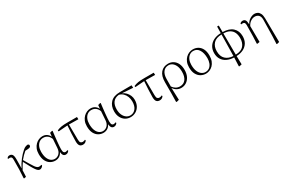

<svg xmlns="http://www.w3.org/2000/svg" viewBox="139 -2081 5500 3708"><g transform="rotate(-30 2889.5 -227.0)"><path d="M533.2 -53.2 541 -35.2Q528.3 -11.7 507.8 1.2Q487.3 14.2 466.8 14.2Q447.8 14.2 429.4 1.5Q411.1 -11.2 387.9 -43.2Q364.7 -75.2 332.5 -132.8Q300.3 -190.4 253.9 -280.8Q231 -245.6 212.2 -216.3Q193.4 -187 168 -140.1Q167.5 -105.5 165.5 -67.6Q163.6 -29.8 162.1 0L119.1 9.8L108.9 2L119.1 -186L121.1 -402.8Q122.6 -442.9 110.4 -458.5Q98.1 -474.1 71.8 -474.1Q54.2 -474.1 39.1 -471.2L32.2 -488.8Q41 -500.5 55.4 -509.8Q69.8 -519 90.8 -519Q131.3 -519 151.6 -490.2Q171.9 -461.4 171.9 -387.2Q171.9 -367.2 171.4 -330.6Q170.9 -293.9 170.2 -253.7Q169.4 -213.4 168.9 -183.1Q212.4 -270.5 270.8 -345.5Q329.1 -420.4 390.1 -472.2Q422.9 -501.5 450.4 -511Q478 -520.5 500 -522Q511.2 -519 519.5 -512Q527.8 -504.9 527.8 -488.8Q527.8 -467.3 511.5 -457.3Q495.1 -447.3 461.9 -444.8L402.8 -441.9Q337.9 -388.7 272.9 -309.1Q317.4 -233.9 347.7 -182.6Q377.9 -131.3 400.1 -100.3Q422.4 -69.3 441.7 -55.7Q460.9 -42 482.9 -42Q497.1 -42 510.5 -45.2Q523.9 -48.3 533.2 -53.2Z M964.8 -178.2 978 -373Q957.5 -427.7 917.7 -457.3Q877.9 -486.8 823.7 -486.8Q774.4 -486.8 736.6 -459.7Q698.7 -432.6 677.2 -383.8Q655.8 -335 655.8 -270Q655.8 -184.6 678.5 -129.2Q701.2 -73.7 738.5 -46.9Q775.9 -20 819.8 -20Q875.5 -20 917.5 -61Q959.5 -102.1 964.8 -178.2ZM1109.9 -46.9 1120.1 -28.8Q1107.9 -10.3 1089.4 2Q1070.8 14.2 1045.9 14.2Q1012.2 14.2 993.2 -9.3Q974.1 -32.7 968.8 -85.9Q944.8 -35.6 904.1 -10.7Q863.3 14.2 811 14.2Q754.9 14.2 705.3 -14.2Q655.8 -42.5 624.8 -101.8Q593.8 -161.1 593.8 -253.9Q593.8 -320.8 614.7 -370.8Q635.7 -420.9 669.7 -454.3Q703.6 -487.8 744.1 -504.4Q784.7 -521 823.7 -521Q932.1 -521 981.9 -420.9L989.7 -502.9L1041 -517.1L1050.8 -511.2Q1043.9 -459 1037.6 -401.9Q1031.2 -344.7 1025.9 -290.8Q1020.5 -236.8 1017.3 -193.1Q1014.2 -149.4 1014.2 -124Q1014.2 -69.8 1027.6 -51.5Q1041 -33.2 1064.9 -33.2Q1077.6 -33.2 1088.1 -37.1Q1098.6 -41 1109.9 -46.9Z M1385.3 -460 1388.2 -124Q1388.2 -70.8 1405.3 -53Q1422.4 -35.2 1450.2 -35.2Q1467.3 -35.2 1480.2 -39.8Q1493.2 -44.4 1505.9 -50.8L1513.2 -33.2Q1499.5 -11.2 1478.5 1.5Q1457.5 14.2 1429.2 14.2Q1382.3 14.2 1358.6 -14.4Q1335 -43 1335 -111.8Q1335 -193.8 1340.1 -283.9Q1345.2 -374 1351.1 -459L1147 -443.8L1142.1 -469.2Q1189.5 -490.7 1242.9 -499.3Q1296.4 -507.8 1376 -507.8H1591.8L1594.2 -457Z M2038.1 -178.2 2051.3 -373Q2030.8 -427.7 1991 -457.3Q1951.2 -486.8 1897 -486.8Q1847.7 -486.8 1809.8 -459.7Q1772 -432.6 1750.5 -383.8Q1729 -335 1729 -270Q1729 -184.6 1751.7 -129.2Q1774.4 -73.7 1811.8 -46.9Q1849.1 -20 1893.1 -20Q1948.7 -20 1990.7 -61Q2032.7 -102.1 2038.1 -178.2ZM2183.1 -46.9 2193.4 -28.8Q2181.2 -10.3 2162.6 2Q2144 14.2 2119.1 14.2Q2085.4 14.2 2066.4 -9.3Q2047.4 -32.7 2042 -85.9Q2018.1 -35.6 1977.3 -10.7Q1936.5 14.2 1884.3 14.2Q1828.1 14.2 1778.6 -14.2Q1729 -42.5 1698 -101.8Q1667 -161.1 1667 -253.9Q1667 -320.8 1688 -370.8Q1709 -420.9 1742.9 -454.3Q1776.9 -487.8 1817.4 -504.4Q1857.9 -521 1897 -521Q2005.4 -521 2055.2 -420.9L2063 -502.9L2114.3 -517.1L2124 -511.2Q2117.2 -459 2110.8 -401.9Q2104.5 -344.7 2099.1 -290.8Q2093.8 -236.8 2090.6 -193.1Q2087.4 -149.4 2087.4 -124Q2087.4 -69.8 2100.8 -51.5Q2114.3 -33.2 2138.2 -33.2Q2150.9 -33.2 2161.4 -37.1Q2171.9 -41 2183.1 -46.9Z M2503.4 -18.1Q2573.7 -18.1 2621.1 -74.5Q2668.5 -130.9 2668.5 -235.8Q2668.5 -292.5 2649.4 -342.3Q2630.4 -392.1 2594 -427.2Q2557.6 -462.4 2505.4 -475.1Q2413.6 -463.9 2371.3 -405.3Q2329.1 -346.7 2329.1 -252Q2329.1 -179.7 2352.8 -127.2Q2376.5 -74.7 2415.8 -46.4Q2455.1 -18.1 2503.4 -18.1ZM2814.5 -454.1 2573.2 -470.2Q2618.7 -451.2 2652.8 -415.5Q2687 -379.9 2706.1 -334.7Q2725.1 -289.6 2725.1 -241.2Q2725.1 -159.7 2692.9 -102.5Q2660.6 -45.4 2607.9 -15.6Q2555.2 14.2 2494.1 14.2Q2429.2 14.2 2377.9 -16.8Q2326.7 -47.9 2296.9 -105.2Q2267.1 -162.6 2267.1 -241.2Q2267.1 -362.3 2338.1 -436Q2409.2 -509.8 2549.3 -509.8L2811 -511.2Z M3096.7 -460 3099.6 -124Q3099.6 -70.8 3116.7 -53Q3133.8 -35.2 3161.6 -35.2Q3178.7 -35.2 3191.7 -39.8Q3204.6 -44.4 3217.3 -50.8L3224.6 -33.2Q3210.9 -11.2 3189.9 1.5Q3168.9 14.2 3140.6 14.2Q3093.8 14.2 3070.1 -14.4Q3046.4 -43 3046.4 -111.8Q3046.4 -193.8 3051.5 -283.9Q3056.6 -374 3062.5 -459L2858.4 -443.8L2853.5 -469.2Q2900.9 -490.7 2954.3 -499.3Q3007.8 -507.8 3087.4 -507.8H3303.2L3305.7 -457Z M3457.5 -278.8 3456.5 -111.8Q3485.8 -69.3 3525.4 -46.6Q3564.9 -23.9 3614.7 -23.9Q3696.3 -23.9 3741.5 -84.7Q3786.6 -145.5 3786.6 -249Q3786.6 -328.6 3763.7 -382.1Q3740.7 -435.5 3702.9 -462.9Q3665 -490.2 3620.6 -490.2Q3544.9 -490.2 3501.7 -434.1Q3458.5 -377.9 3457.5 -278.8ZM3399.4 5.9V-237.8Q3399.4 -378.4 3461.4 -449.7Q3523.4 -521 3628.4 -521Q3691.4 -521 3741 -489.7Q3790.5 -458.5 3819.1 -399.7Q3847.7 -340.8 3847.7 -257.8Q3847.7 -173.8 3817.4 -112.8Q3787.1 -51.8 3736.1 -18.8Q3685.1 14.2 3622.6 14.2Q3570.3 14.2 3526.1 -10.7Q3481.9 -35.6 3452.6 -82L3462.4 189L3406.7 203.1L3395.5 195.8Z M4171.4 14.2Q4113.3 14.2 4061.8 -13.9Q4010.3 -42 3977.8 -101.3Q3945.3 -160.6 3945.3 -253.9Q3945.3 -320.8 3966.1 -370.8Q3986.8 -420.9 4021.2 -454.3Q4055.7 -487.8 4096.9 -504.4Q4138.2 -521 4179.7 -521Q4243.7 -521 4293.9 -491.2Q4344.2 -461.4 4373.3 -403.1Q4402.3 -344.7 4402.3 -258.8Q4402.3 -189 4382.1 -137.5Q4361.8 -85.9 4327.9 -52.2Q4293.9 -18.6 4253.2 -2.2Q4212.4 14.2 4171.4 14.2ZM4178.7 -18.1Q4231.4 -18.1 4268.1 -46.6Q4304.7 -75.2 4323.5 -123.8Q4342.3 -172.4 4342.3 -231.9Q4342.3 -349.1 4298.1 -419.7Q4253.9 -490.2 4173.3 -490.2Q4124 -490.2 4086.7 -462.6Q4049.3 -435.1 4028.3 -386.5Q4007.3 -337.9 4007.3 -274.9Q4007.3 -187 4031.5 -130.1Q4055.7 -73.2 4094.5 -45.7Q4133.3 -18.1 4178.7 -18.1Z M4847.7 -492.2 4850.6 -17.1Q4973.6 -20 5029.1 -85Q5084.5 -149.9 5084.5 -253.9Q5084.5 -323.7 5060.8 -376.5Q5037.1 -429.2 4984.9 -459.7Q4932.6 -490.2 4847.7 -492.2ZM4797.9 -17.1 4806.6 -492.2Q4685.1 -490.7 4624.8 -426.8Q4564.5 -362.8 4564.5 -256.8Q4564.5 -140.6 4627.7 -81.1Q4690.9 -21.5 4797.9 -17.1ZM4846.7 -668 4847.7 -522Q4993.2 -519.5 5068.8 -449Q5144.5 -378.4 5144.5 -259.8Q5144.5 -175.8 5108.2 -115.5Q5071.8 -55.2 5005.6 -21.7Q4939.5 11.7 4850.6 14.2L4854.5 201.2L4799.8 213.9L4788.6 206.1L4796.4 14.2Q4709.5 11.7 4643.3 -19.8Q4577.1 -51.3 4539.8 -109.4Q4502.4 -167.5 4502.4 -250Q4502.4 -332 4540.5 -392.6Q4578.6 -453.1 4647.2 -486.8Q4715.8 -520.5 4806.6 -522L4809.6 -668Z M5691.9 -341.8 5697.8 189.9 5642.6 204.1 5633.8 198.2 5641.6 30.8 5648.9 -330.1Q5650.4 -403.3 5617.7 -436.8Q5585 -470.2 5531.7 -470.2Q5487.8 -470.2 5442.1 -441.2Q5396.5 -412.1 5367.7 -355L5370.6 0L5316.9 9.8L5307.6 2L5314.9 -160.2L5318.8 -402.8Q5318.8 -442.9 5306.4 -458.5Q5293.9 -474.1 5267.6 -474.1Q5250 -474.1 5234.9 -471.2L5228 -488.8Q5236.8 -500.5 5252.2 -509.8Q5267.6 -519 5292 -519Q5326.2 -519 5345.9 -493.9Q5365.7 -468.8 5367.7 -393.1Q5387.7 -436 5420.4 -464.4Q5453.1 -492.7 5488.8 -506.8Q5524.4 -521 5552.7 -521Q5589.8 -521 5621.1 -504.2Q5652.3 -487.3 5671.6 -448.2Q5690.9 -409.2 5691.9 -341.8Z"/></g></svg>

Font: Source Han Serif CN ExtraLight
Style: Regular
Weight: 250
Designer: Ryoko NISHIZUKA  (kana & ideographs); Frank Grießhammer (Latin, Greek & Cyrillic); Wenlong ZHANG  (bopomofo); Sandoll Co
Foundry: Adobe Systems Incorporated
Version: Version 1.001;PS 1.001;hotconv 16.6.54;makeotf.lib2.5.65590